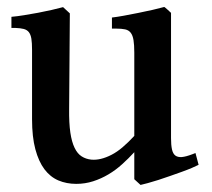

<svg xmlns="http://www.w3.org/2000/svg" viewBox="-20 -503 597 541"><path d="M295.4 -453.6Q308.6 -455.1 328.6 -458.7Q348.6 -462.4 369.6 -466.6Q390.6 -470.7 410.4 -475.3Q430.2 -480 442.9 -483.4Q443.8 -482.9 446.8 -480.5Q449.7 -478 452.9 -475.1Q456.1 -472.2 458.7 -469.7Q461.4 -467.3 461.9 -466.8V-113.8Q461.9 -94.2 464.6 -82Q467.3 -69.8 474.1 -64.7Q481 -59.6 492.4 -60.5Q503.9 -61.5 522 -68.4L530.8 -71.8L539.6 -38.6Q533.2 -35.2 520.5 -29.8Q507.8 -24.4 492.2 -18.8Q476.6 -13.2 459.2 -7.1Q441.9 -1 425.8 4.2Q409.7 9.3 396.5 12.9Q383.3 16.6 376 18.1L358.4 2V-74.2Q342.3 -56.6 324.2 -40.3Q306.2 -23.9 285.6 -11.7Q265.1 0.5 242.4 7.8Q219.7 15.1 194.8 15.1Q167.5 15.1 144.5 5.4Q121.6 -4.4 105.2 -26.1Q88.9 -47.9 79.6 -82.5Q70.3 -117.2 70.3 -167V-362.8Q70.3 -382.3 68.4 -394Q66.4 -405.8 61.3 -412.4Q56.2 -418.9 46.9 -421.4Q37.6 -423.8 23.4 -424.3H12.2V-455.6Q28.3 -457 47.9 -460.2Q67.4 -463.4 87.2 -467Q106.9 -470.7 125.2 -474.9Q143.6 -479 157.7 -482.9L176.8 -465.3L174.8 -196.3Q174.3 -156.2 178.2 -129.6Q182.1 -103 190.2 -86.4Q198.2 -69.8 210.2 -62.3Q222.2 -54.7 237.3 -53.2Q263.2 -50.8 294.4 -66.9Q309.6 -74.7 325.4 -88.1Q341.3 -101.6 358.4 -120.1V-354.5Q358.4 -376.5 356.2 -389.9Q354 -403.3 348.4 -410.6Q342.8 -418 332.8 -420.2Q322.8 -422.4 307.1 -422.4H295.4Z"/></svg>

Font: VarendraSemibold
Style: Regular
Weight: 600
Designer: Jacob Thomas
Foundry: Bangla Type Foundry
Version: Version 1.008